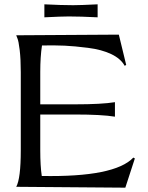

<svg xmlns="http://www.w3.org/2000/svg" viewBox="-20 -863 683 887"><path d="M55 0Q76 -38 76 -169V-530Q76 -589 71 -631.5Q66 -674 60 -687L55 -700L529 -703L563 -563L556 -559Q538 -592 494 -613Q450 -634 386.5 -642Q323 -650 279 -652Q235 -654 174 -653Q166 -601 166 -530V-381H326Q450 -381 511 -391V-324Q450 -334 326 -334H166V-169Q166 -96 173 -50Q510 -44 596 -135L603 -131L559 4ZM185 -843Q265 -839 318 -839Q351 -839 431 -843V-783Q351 -787 298 -787Q265 -787 185 -783Z"/></svg>

Font: Coconat
Style: Regular
Weight: 400
Designer: Sara Lavazza
Foundry: Collletttivo
Version: Version 1.000;Glyphs 3.2 (3217)